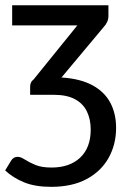

<svg xmlns="http://www.w3.org/2000/svg" viewBox="-26 -528 492 726"><path d="M167.5 178.5Q107 178.5 65.2 161.5Q23.5 144.5 -6.5 116.5L16 79.5Q24.5 65 41 65Q48.5 65 55.8 68.5Q63 72 72 77.5Q86.5 87 109.2 96.2Q132 105.5 169 105.5Q237.5 105.5 277.2 68Q317 30.5 317 -38Q317 -77 302.5 -106.8Q288 -136.5 257.2 -153Q226.5 -169.5 177.5 -169.5H88V-200.5Q88 -218 101 -227.5L266.5 -432H20V-508H384V-467Q384 -444.5 365 -424.5L206.5 -235Q277.5 -230.5 323.2 -205.8Q369 -181 391 -139.8Q413 -98.5 413 -44.5Q413 18 384.8 68.8Q356.5 119.5 301.8 149Q247 178.5 167.5 178.5Z"/></svg>

Font: Verano Sans Medium
Style: Regular
Weight: 500
Designer: Lukasz Dziedzic with Adam Twardoch and Botio Nikoltchev
Foundry: tyPoland Lukasz Dziedzic
Version: Version 3.001;December 28, 2019;FontCreator 12.0.0.2547 64-b